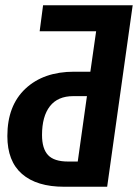

<svg xmlns="http://www.w3.org/2000/svg" viewBox="-20 -711 526 731"><path d="M485 -690 388 0H224Q120 0 64 -48.5Q8 -97 8 -193Q8 -309 77 -373.5Q146 -438 262 -438H324L346 -592H131L144 -691H486ZM276 -96 311 -345H259Q200 -345 170 -306.5Q140 -268 140 -197Q140 -145 163 -120.5Q186 -96 239 -96Z"/></svg>

Font: Fira Sans Extra Condensed Medium
Style: Italic
Weight: 500
Width: 3
Italic angle: -8°
Designer: Carrois Corporate & Edenspiekermann AG
Foundry: Carrois Corporate GbR & Edenspiekermann AG
Version: Version 4.203